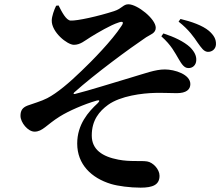

<svg xmlns="http://www.w3.org/2000/svg" viewBox="-20 -809 1040 893"><path d="M946.2 -567.8C966.2 -567.1 983 -580.6 984.4 -601.5C985.9 -627.1 973.9 -646.1 951.5 -665.7C922 -690.5 870.6 -708.6 819.5 -720.8L810.6 -708.4C859.4 -670.2 882.5 -635.1 899.2 -610.5C917.1 -585.8 927.5 -569.3 946.2 -567.8ZM854.8 -492.5C876.3 -491.1 892.1 -506.8 892.8 -528.4C894.2 -548.8 884.7 -568.6 863.8 -589.6C835 -616.2 789.3 -637.6 740 -653.5L730.4 -640.1C778 -597.5 792.6 -565.1 811.5 -533.6C825.4 -509.8 836.9 -493.2 854.8 -492.5ZM634 63.8C691 63.8 722 50.4 722 8.5C722 -21.8 691.8 -53.6 664.7 -58.1C634.6 -62.8 584.9 -55.8 530.4 -66.5C455.6 -80.7 407.1 -113.3 406.8 -178.1C406.5 -250.6 442.5 -291.9 482.3 -321.1C540.7 -363.5 643 -375.6 701.5 -376.9C740.4 -377.7 776.7 -375.7 801.8 -375.7C846.3 -375.7 865.3 -392.5 865.3 -417.9C865.3 -462.9 793 -486 746.6 -486C701.5 -486 655.3 -467.6 583.3 -446.5C515.3 -426.6 393.4 -387.9 327.8 -371.7C322.1 -370.7 320.1 -374 324.8 -378.7C421.5 -465.3 581.6 -583 659.7 -635.6C678.9 -648.3 704.4 -654.3 704.4 -679.9C704.4 -721.1 618.8 -789.1 577.2 -789.1C552.7 -789.1 548.3 -769.4 510.5 -757.2C435.9 -733.1 339.4 -711.8 308.7 -713.3C287.5 -714 267.1 -754.5 252.5 -783.6L241.1 -782.3C231.8 -764.1 220.9 -732.5 220.7 -714.2C219.1 -660 292.5 -600.6 323.7 -600.6C353.5 -600.6 372.8 -618.9 401.8 -636.9C435 -657.3 494.4 -692.4 530.4 -703.9C551.6 -711.8 557.8 -706.6 544.5 -687.6C501.6 -621.2 406.5 -524 359.4 -479.5C302.9 -424.5 245.4 -375.9 199.6 -352.3C173.5 -338.6 131.8 -326.7 108.3 -318C83.8 -308.6 75.3 -294.2 75.3 -270.2C75.3 -239.1 109.9 -196.7 140.7 -196.7C178.1 -196.7 195.8 -228.4 258.1 -267.2C299.4 -293.1 370.9 -324.2 428.7 -340.9C443.7 -345.4 445.7 -339.9 434.5 -329C391 -289 339.1 -230.4 339.1 -141.4C339.1 -44.6 404.8 18.9 496.4 46.7C528.6 56.4 584.4 63.8 634 63.8Z"/></svg>

Font: Source Han Serif CN VF
Style: Regular
Weight: 250
Designer: Ryoko NISHIZUKA 西塚涼子 (kana & ideographs); Frank Grießhammer (Latin, Greek & Cyrillic); Wenlong ZHANG 张文龙 (bopomofo); San
Foundry: Adobe
Version: Version 2.002;hotconv 1.1.0;makeotfexe 2.6.0